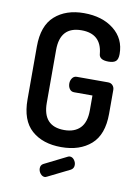

<svg xmlns="http://www.w3.org/2000/svg" viewBox="-98 -795 751 1041"><g transform="rotate(10 277.5 -275.0)"><path d="M356 117 235 177Q227 181 223 181Q209 181 198.5 168Q188 155 188 139Q188 121 203 113L327 51Q333 48 338 48Q352 48 362 61Q372 74 372 89Q372 108 356 117ZM401 -530Q390 -637 282 -637Q164 -637 164 -508V-217Q164 -88 282 -88Q339 -88 370 -120Q401 -152 401 -217V-299H300Q284 -299 275 -311.5Q266 -324 266 -342Q266 -358 275 -371Q284 -384 300 -384H472Q488 -384 497.5 -373.5Q507 -363 507 -348V-217Q507 -102 445.5 -48Q384 6 282 6Q180 6 119 -48Q58 -102 58 -217V-508Q58 -623 119 -677Q180 -731 279 -731Q380 -731 443.5 -680.5Q507 -630 507 -546Q507 -517 494.5 -506Q482 -495 454 -495Q402 -495 401 -530Z"/></g></svg>

Font: Dosis
Style: SemiBold
Weight: 600
Designer: Edgar Tolentino, Pablo Impallari, Igino Marini
Foundry: Edgar Tolentino, Pablo Impallari, Igino Marini
Version: Version 1.007